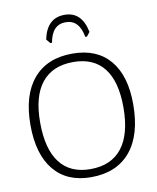

<svg xmlns="http://www.w3.org/2000/svg" viewBox="-93 -922 817 1000"><g transform="rotate(-10 315.5 -422.5)"><path d="M219 -719 201 -741Q224 -851 317 -851Q408 -851 430 -741L413 -719H404Q388 -812 316 -812Q244 -812 228 -719ZM322 -645Q451 -645 520 -563.5Q589 -482 589 -331Q589 -168 516 -81Q443 6 308 6Q181 6 112 -77.5Q43 -161 43 -316Q43 -474 115.5 -559.5Q188 -645 322 -645ZM319 -601Q209 -601 152 -530Q95 -459 95 -321Q95 -180 150 -108Q205 -36 312 -36Q422 -36 479 -109Q536 -182 536 -323Q536 -461 481 -531Q426 -601 319 -601Z"/></g></svg>

Font: Alegreya Sans Light
Style: Regular
Weight: 300
Designer: Juan Pablo del Peral
Foundry: Huerta Tipografica
Version: Version 2.007